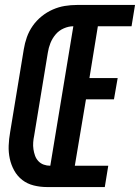

<svg xmlns="http://www.w3.org/2000/svg" viewBox="-20 -755 565 775"><path d="M169 0Q142 0 116 -6.5Q90 -13 70 -28.5Q50 -44 37.5 -66.5Q25 -89 19.5 -114.5Q14 -140 15 -167Q16 -194 21 -222L76 -556Q80 -581 88.5 -605Q97 -629 112 -650.5Q127 -672 148 -689Q169 -706 193 -716.5Q217 -727 241.5 -731Q266 -735 291 -735H525L511 -649H375L341 -440H455L440 -354H327L282 -86H417L403 0ZM183 -86 276 -649Q257 -649 237.5 -640.5Q218 -632 204.5 -616Q191 -600 183.5 -581Q176 -562 173 -542L118 -208Q115 -194 114 -180Q113 -166 115 -152.5Q117 -139 121.5 -126.5Q126 -114 135 -104.5Q144 -95 156.5 -90.5Q169 -86 183 -86Z"/></svg>

Font: Iosevka SS04 Semibold Oblique
Style: Regular
Weight: 600
Italic angle: -9°
Monospace: yes
Designer: Belleve Invis
Foundry: Belleve Invis
Version: Version 19.0.0; ttfautohint (v1.8.4)